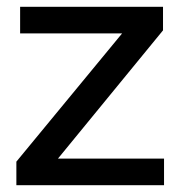

<svg xmlns="http://www.w3.org/2000/svg" viewBox="-20 -543 533 563"><path d="M28 -69 338 -445H39V-523H458V-454L150 -78H461V0H28Z"/></svg>

Font: Raleway-v4020 SemiBold
Style: Regular
Weight: 600
Designer: Matt McInerney, Pablo Impallari, Rodrigo Fuenzalida
Foundry: Matt McInerney, Pablo Impallari, Rodrigo Fuenzalida
Version: Version 4.020;PS 004.020;hotconv 1.0.88;makeotf.lib2.5.64775